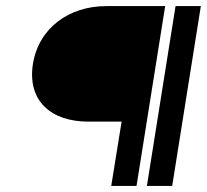

<svg xmlns="http://www.w3.org/2000/svg" viewBox="-20 -600 679 630"><path d="M88 -390C69 -268 149 -201 269 -201H379L345 10H428L522 -580H329C206 -580 107 -508 88 -390ZM462 10H545L639 -580H556Z"/></svg>

Font: Charger Sport
Style: SeBdExtObl
Weight: 600
Designer: Jasper
Foundry: Cannot Into Space Fonts
Version: Version 1.1